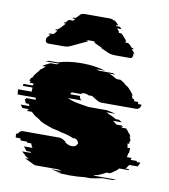

<svg xmlns="http://www.w3.org/2000/svg" viewBox="-95 -838 810 921"><g transform="rotate(10 310.5 -377.5)"><path d="M620 -89H579Q573 -79 565 -69H583Q582 -67 579 -64H535Q531 -60 527.5 -56.5Q524 -53 519 -49H518Q513 -45 507.5 -41.5Q502 -38 496 -34H478Q469 -28 458 -23.5Q447 -19 436 -14H432Q429 -13 425.5 -12Q422 -11 417 -9H531Q527 -8 522.5 -7Q518 -6 513 -4H463Q450 -1 436 1.5Q422 4 407 6H377Q361 8 343 9Q325 10 305 10Q286 10 269.5 9Q253 8 238 6H267Q253 4 240 1.5Q227 -1 215 -4H265L248 -9H134Q131 -11 127.5 -12Q124 -13 120 -14H123Q112 -19 101.5 -24Q91 -29 81 -34H99Q93 -38 87.5 -41.5Q82 -45 77 -49H79Q74 -53 70 -56.5Q66 -60 62 -64H105Q104 -66 103 -67Q102 -68 101 -69H82Q78 -74 74 -79Q70 -84 66 -89H108Q104 -94 102 -99.5Q100 -105 98 -109H79Q77 -113 77 -114H46L43 -124H20Q19 -127 19 -133Q19 -141 20 -144H27Q32 -156 43 -159H41Q43 -160 48 -160H226Q227 -160 228.5 -159.5Q230 -159 231 -159H233Q241 -157 247.5 -153Q254 -149 261 -144H255Q263 -139 272 -134.5Q281 -130 293 -130Q301 -130 308 -133.5Q315 -137 316 -144H319V-145Q319 -154 315 -159Q311 -165 302 -169H290Q280 -174 263.5 -179Q247 -184 218 -189H227L211 -192Q203 -194 195 -195.5Q187 -197 179 -199H183L166 -204H168Q155 -208 143 -213Q131 -218 120 -224H124L100 -239H98Q91 -244 85.5 -249Q80 -254 75 -259H54Q53 -261 52 -262Q51 -263 50 -264H59Q56 -267 55 -269H27L16 -284H59L53 -294H39Q34 -305 31 -314H37Q37 -316 36.5 -317Q36 -318 36 -319H83Q83 -323 81 -329H-7Q-7 -333 -7.5 -336.5Q-8 -340 -9 -344H-8L-9 -354H58Q57 -356 57 -359Q57 -363 57.5 -366.5Q58 -370 58 -374H11L12 -384H57L60 -394H40Q41 -396 42 -399Q43 -402 44 -404H36Q38 -408 40 -411.5Q42 -415 43 -419H47L53 -429H52Q54 -433 57 -436.5Q60 -440 63 -444Q66 -448 69 -451.5Q72 -455 76 -459H74L79 -464H78Q79 -466 80.5 -467Q82 -468 83 -469H85L97 -479Q99 -481 100.5 -482Q102 -483 104 -484H85Q102 -495 122 -504H153Q156 -506 159 -507Q162 -508 166 -509H98Q102 -511 105.5 -512Q109 -513 113 -514H156Q181 -522 209.5 -526Q238 -530 270 -530Q303 -530 332 -526Q361 -522 386 -514H343Q347 -513 350.5 -512Q354 -511 358 -509H425L439 -504H408Q419 -500 429 -494.5Q439 -489 448 -484H467L475 -479H476Q480 -477 483.5 -474Q487 -471 490 -469H489L495 -464H496L502 -459H504Q513 -452 519 -444Q527 -437 531 -429H532L538 -419H533Q535 -415 537 -411.5Q539 -408 540 -404H547L550 -394H569L570 -387V-384H587Q587 -380 585 -374Q578 -360 565 -360H397Q387 -360 378.5 -364.5Q370 -369 362 -374Q355 -379 346 -384H329Q319 -390 307 -390Q297 -390 291 -384H247Q242 -379 242 -374H289Q289 -369 291 -364Q293 -359 300 -354H234Q239 -352 245 -349Q251 -346 260 -344H259Q271 -340 289.5 -337Q308 -334 333 -330Q335 -330 336.5 -329.5Q338 -329 339 -329H427Q439 -327 450.5 -324.5Q462 -322 472 -319H425Q429 -318 432.5 -317Q436 -316 440 -314H434Q447 -310 457.5 -305Q468 -300 478 -294H493L509 -284H466Q471 -280 476 -276.5Q481 -273 485 -269H513L518 -264H509L514 -259H534Q545 -248 550 -239H552Q555 -235 557 -231.5Q559 -228 561 -224H557Q559 -219 561.5 -214Q564 -209 565 -204H562L564 -199H560Q561 -197 561 -194Q561 -191 562 -189H553Q556 -179 556 -169H569V-162Q569 -158 568.5 -153.5Q568 -149 568 -144H565Q564 -139 563.5 -134Q563 -129 561 -124H584Q584 -119 581 -114H613Q611 -110 611 -109H630Q628 -104 625.5 -99Q623 -94 620 -89ZM505 -619Q507 -615 507 -611Q507 -604 502 -599H504Q501 -595 493 -595H427Q419 -595 410.5 -595.5Q402 -596 394 -599H392L385 -602L347 -619H353L309 -639H319L309 -644H283L272 -639H283L239 -619H240L203 -602L196 -599Q188 -596 179.5 -595.5Q171 -595 163 -595H97Q89 -595 85 -599Q81 -603 81 -611Q81 -617 82 -619Q82 -621 85 -624L99 -639H88L93 -644H112L126 -659H124L128 -664H116L121 -669H127L132 -674H134L144 -684L162 -704H151L155 -709H159L173 -724H194L203 -734H188L193 -739H204L211 -746Q215 -751 218.5 -754Q222 -757 225 -759H221Q232 -765 244 -765H364Q376 -765 386 -759H390Q394 -757 397.5 -754Q401 -751 405 -746L411 -739H400L404 -734H420L429 -724H408L421 -709H417L422 -704H433L452 -684H451L461 -674H458L463 -669H456L461 -664H473L478 -659H480L494 -644H499L504 -639H494L507 -624Q509 -623 511 -619Z"/></g></svg>

Font: Rubik Glitch
Style: Regular
Weight: 400
Designer: Hubert and Fischer, NaN
Foundry: Hubert and Fischer, NaN
Version: Version 2.200